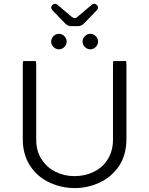

<svg xmlns="http://www.w3.org/2000/svg" viewBox="-20 -983 780 1004"><path d="M101.1 -663.6Q99.1 -657.2 99.1 -641.6V-255.9Q99.1 -174.8 137.5 -116Q175.8 -57.1 240.7 -27.8Q302.7 0.5 371.3 0.5Q439.9 0.5 502 -28.8Q563.5 -58.1 602.1 -114.3Q641.1 -172.9 641.1 -255.9V-641.6Q641.1 -655.8 639.2 -663.6H572.8Q570.8 -657.2 570.8 -641.6V-252.9Q570.8 -182.6 532.2 -133.8Q507.3 -101.6 468.3 -83.5Q422.4 -62 369.6 -62Q316.9 -62 271.5 -84Q225.6 -106.4 198.7 -148.4Q169.4 -190.4 169.4 -252.9V-641.6Q169.4 -655.8 167.5 -663.6ZM423.8 -737.3Q436 -725.1 452.1 -725.1Q468.3 -725.1 480.5 -737.3Q492.7 -749.5 492.7 -765.6Q492.7 -781.7 480.5 -793.9Q468.3 -806.2 452.1 -806.2Q436 -806.2 423.8 -793.9Q411.6 -781.7 411.6 -765.6Q411.6 -749.5 423.8 -737.3ZM259.8 -737.3Q272 -725.1 288.1 -725.1Q304.2 -725.1 316.4 -737.3Q328.6 -749.5 328.6 -765.6Q328.6 -781.7 316.4 -793.9Q304.2 -806.2 288.1 -806.2Q272 -806.2 259.8 -793.9Q247.6 -781.7 247.6 -765.6Q247.6 -749.5 259.8 -737.3ZM351.6 -846.2H388.7Q405.8 -846.2 421.4 -862.3L487.3 -930.7Q492.7 -937.5 492.7 -944.3Q492.7 -950.7 486.3 -957Q480 -963.4 472.7 -963.4Q465.8 -963.4 460.9 -959Q381.8 -892.1 380.9 -891.6Q376.5 -888.2 370.1 -888.2Q365.2 -888.2 356 -894L279.3 -959Q274.4 -963.4 267.6 -963.4Q260.3 -963.4 253.9 -957Q247.6 -950.7 247.6 -944.1Q247.6 -937.5 252.9 -930.7Q320.3 -861.3 320.3 -860.8Q335.4 -846.2 351.6 -846.2Z"/></svg>

Font: YuPearl-ExtraLight
Style: ExtraLight
Weight: 200
Designer: Max Yao
Foundry: Max-Everyday
Version: Version 1.011; ttfautohint (v1.8.3)